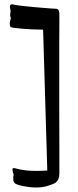

<svg xmlns="http://www.w3.org/2000/svg" viewBox="-20 -729 352 870"><path d="M24.4 -621.6Q24.4 -628.4 26.4 -635.5Q28.3 -642.6 29.3 -647.9Q29.3 -648.4 27.6 -652.1Q25.9 -655.8 25.9 -661.6Q25.9 -665.5 26.9 -669.2Q27.8 -672.9 27.8 -676.8Q27.8 -683.6 26.4 -688.7Q24.9 -693.8 24.9 -699.2Q24.9 -703.1 26.9 -706.3Q28.8 -709.5 35.2 -709.5Q39.6 -709.5 45.4 -707.5Q51.3 -706.1 66.2 -704.1Q81.1 -702.1 100.6 -700.2Q120.1 -698.2 141.4 -696.3Q162.6 -694.3 181.4 -692.9Q200.2 -691.4 213.9 -690.4Q227.5 -689.5 231.4 -689.5Q242.7 -689.5 245.8 -682.1Q249 -674.8 249 -666.5Q249 -658.2 249 -639.2Q249 -620.1 248.8 -592.3Q248.5 -564.5 248.5 -529.5Q248.5 -494.6 248.5 -455.6Q248.5 -403.3 248.5 -346.4Q248.5 -289.6 248.5 -233.9Q248.5 -178.2 248.8 -127.7Q249 -77.1 249 -37.6Q249 2 249 26.6Q249 51.3 249 55.2Q249 90.8 226.1 102.1Q215.3 107.4 193.6 114Q171.9 120.6 144 120.6Q128.4 120.6 112.3 118.7Q96.2 116.7 82.5 113.8Q68.8 110.8 59.1 107.4Q49.3 104 46.4 100.6Q41.5 95.2 40.8 89.6Q40 84 40 79.6Q39.6 77.6 40 75.2Q40 72.8 40.5 69.3Q41 65.9 42 61.5Q38.6 53.7 37.6 48.3Q36.6 43 36.6 40Q36.6 34.7 37.8 33.7Q39.1 32.7 41.5 32.7Q46.4 32.7 53.2 34.7Q60.1 36.6 71.5 39.1Q83 41.5 100.8 43.5Q118.7 45.4 146.5 45.4Q156.7 45.4 168.7 44.9Q180.7 44.4 194.3 43.5L175.3 -594.7H170.4Q149.9 -594.7 125.7 -595.9Q101.6 -597.2 80.3 -598.9Q59.1 -600.6 44.4 -602.8Q29.8 -605 28.3 -606.4Q25.9 -609.4 25.1 -613.5Q24.4 -617.7 24.4 -621.6Z"/></svg>

Font: Engagement
Style: Regular
Weight: 400
Designer: Astigmatic (AOETI)
Foundry: Astigmatic (AOETI)
Version: Version 1.000